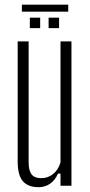

<svg xmlns="http://www.w3.org/2000/svg" viewBox="-20 -772 374 798"><path d="M140 6Q96.5 6 75 -19Q53.5 -44 53.5 -100.5V-600H99V-98Q99 -62.5 111.5 -47Q124 -31.5 151.5 -31.5Q179 -31.5 200.5 -48.5Q222 -65.5 231.5 -97V-600H277V0H231.5V-50.5H221Q209 -23 188.2 -8.5Q167.5 6 140 6ZM182 -655V-698.5H225.5V-655ZM104 -655V-698.5H147V-655ZM71 -752.5H263.5V-723.5H71Z"/></svg>

Font: Big Shoulders Display Thin Light
Style: Regular
Weight: 300
Version: Version 2.002